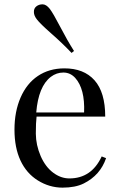

<svg xmlns="http://www.w3.org/2000/svg" viewBox="-20 -840 546 874"><path d="M211.4 -490.2Q154.8 -446.8 145 -328.1H362.8Q367.2 -435.5 322.3 -485.4Q299.8 -509.8 268.6 -509.8Q237.3 -509.8 211.4 -490.2ZM263.7 14.2Q204.1 13.7 152.3 -18.6Q100.6 -50.8 73.2 -109.4Q45.9 -168 45.9 -250Q45.9 -332 73.7 -396Q101.6 -460 152.3 -494.1Q203.1 -528.3 272 -528.8Q361.3 -529.3 410.2 -474.6Q459 -419.9 459 -309.1H146.5Q143.1 -283.2 143.1 -231.4Q143.6 -179.7 165 -129.9Q186.5 -80.6 221.7 -54.2Q256.8 -27.8 295.9 -27.8Q396.5 -27.8 442.9 -127.9L462.9 -120.1Q436.5 -42.5 361.3 -4.9Q323.2 14.2 263.7 14.2ZM134.3 -785.2Q133.8 -801.8 145.5 -811Q157.2 -820.3 173.8 -820.3Q190.4 -820.3 206.5 -799.8Q222.2 -779.3 253.9 -718.3Q285.6 -657.2 316.9 -607.9L305.7 -599.1Q264.2 -643.1 213.4 -687.5Q162.6 -732.4 148.4 -751Q134.3 -768.6 134.3 -785.2Z"/></svg>

Font: PlayfairDisplay-Regular
Style: Regular
Weight: 400
Designer: Claus Eggers Sørensen
Foundry: Claus Eggers Sørensen
Version: Version 1.002;PS 001.002;hotconv 1.0.70;makeotf.lib2.5.58329